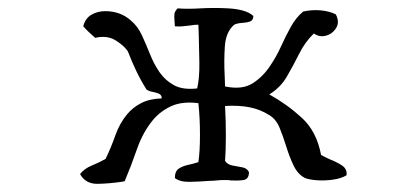

<svg xmlns="http://www.w3.org/2000/svg" viewBox="-20 -494 1040 482"><path d="M850 -54Q837 -46 816 -43Q795 -40 775.5 -41.5Q756 -43 746 -47Q728 -56 717.5 -77.5Q707 -99 699 -125Q691 -151 682 -173Q673 -195 656 -205Q634 -219 607.5 -224.5Q581 -230 545 -228Q547 -191 547 -153.5Q547 -116 545 -90Q551 -81 563.5 -78.5Q576 -76 588 -74Q600 -72 605 -62Q605 -44 591 -42Q577 -40 560 -41Q555 -42 550.5 -42Q546 -42 541 -42Q533 -42 524 -41Q515 -40 506 -40Q481 -38 456.5 -37.5Q432 -37 419 -47Q419 -64 428.5 -70.5Q438 -77 452 -80Q466 -83 478 -87Q482 -113 482 -156Q482 -199 478 -235Q438 -240 411 -228Q384 -216 365 -194Q339 -163 324 -120Q309 -77 293 -39Q291 -39 288 -38Q255 -33 225 -32.5Q195 -32 181 -57Q192 -71 210.5 -78.5Q229 -86 245 -95Q259 -124 269.5 -154Q280 -184 299 -207Q313 -224 334 -235Q355 -246 386 -247Q386 -256 378.5 -259Q371 -262 362.5 -263.5Q354 -265 348 -269Q334 -291 322.5 -315Q311 -339 301 -365Q292 -379 270.5 -392.5Q249 -406 219 -399Q211 -406 203.5 -413Q196 -420 189 -428Q194 -448 209.5 -457Q225 -466 244 -466Q282 -466 308 -443Q326 -428 336.5 -405Q347 -382 357 -357Q367 -332 381 -312Q395 -292 417 -280Q439 -268 475 -272Q481 -298 480.5 -336.5Q480 -375 479 -404Q479 -412 478.5 -419.5Q478 -427 478 -432Q473 -432 467.5 -431.5Q462 -431 457 -430Q448 -429 439 -428Q430 -427 419 -428Q419 -432 418.5 -436Q418 -440 418 -443Q417 -453 418 -459.5Q419 -466 426 -473Q437 -472 452 -472Q467 -472 483 -473Q501 -474 518.5 -474Q536 -474 553 -473Q573 -472 589.5 -467.5Q606 -463 616 -454Q616 -443 607.5 -440Q599 -437 588 -436.5Q577 -436 568 -432Q547 -414 544.5 -378Q542 -342 544 -305Q544 -298 544.5 -291Q545 -284 545 -277Q588 -268 614.5 -285Q641 -302 659 -330Q674 -352 685.5 -377.5Q697 -403 710 -426.5Q723 -450 741 -465Q763 -470 785 -468Q807 -466 823 -458Q833 -439 824 -424Q815 -409 798.5 -404.5Q782 -400 768 -410Q746 -389 731 -359Q716 -329 700 -301.5Q684 -274 656 -257Q701 -232 738 -198Q775 -164 786 -105Q791 -102 796.5 -99.5Q802 -97 808 -94Q824 -88 838 -79Q852 -70 850 -54Z"/></svg>

Font: Yuji Boku
Style: Regular
Weight: 400
Designer: Kataoka Yuji
Foundry: Kinuta Font Factory
Version: Version 3.002